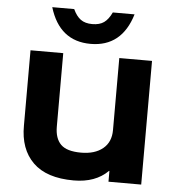

<svg xmlns="http://www.w3.org/2000/svg" viewBox="-58 -912 896 976"><g transform="rotate(5 390.0 -424.0)"><path d="M698 -630V1H531V-54H529Q465 10 354 10Q215 10 146 -58Q77 -126 78 -246V-630H245V-255Q245 -195 275.5 -164.5Q306 -134 379 -134Q449 -134 490 -167.5Q531 -201 531 -262V-630ZM478 -858H589Q538 -689 379 -689Q220 -689 169 -858H281Q297 -823 319.5 -806.5Q342 -790 379 -790Q416 -790 438.5 -806Q461 -822 478 -858Z"/></g></svg>

Font: Sinkin Sans 700 Bold
Style: Bold
Weight: 700
Designer: Keith Bates
Foundry: K-Type
Version: Sinkin Sans (version 1.0)  by Keith Bates   •   © 2014   www